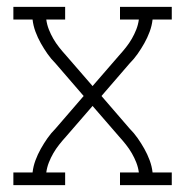

<svg xmlns="http://www.w3.org/2000/svg" viewBox="-20 -540 540 560"><path d="M19 0V-37H75Q77 -55 83.5 -72.5Q90 -90 99 -106Q108 -122 118.5 -137Q129 -152 142 -165L224 -260L142 -355Q129 -368 118.5 -383Q108 -398 99 -414Q90 -430 83.5 -447.5Q77 -465 75 -483H19V-520H170V-483H115Q117 -468 122.5 -454Q128 -440 135.5 -427Q143 -414 152.5 -402Q162 -390 172 -379L250 -289L328 -379Q338 -390 347.5 -402Q357 -414 364.5 -427Q372 -440 377.5 -454Q383 -468 385 -483H330V-520H481V-483H425Q423 -465 416.5 -447.5Q410 -430 401 -414Q392 -398 381.5 -383Q371 -368 358 -355L276 -260L358 -165Q371 -152 381.5 -137Q392 -122 401 -106Q410 -90 416.5 -72.5Q423 -55 425 -37H481V0H330V-37H385Q383 -52 377.5 -66Q372 -80 364.5 -93Q357 -106 347.5 -118Q338 -130 328 -141L250 -231L172 -141Q162 -130 152.5 -118Q143 -106 135.5 -93Q128 -80 122.5 -66Q117 -52 115 -37H170V0Z"/></svg>

Font: Iosevka Curly Slab Extralight
Style: Regular
Weight: 200
Monospace: yes
Designer: Belleve Invis
Foundry: Belleve Invis
Version: Version 22.1.2; ttfautohint (v1.8.4)